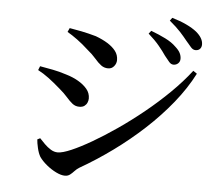

<svg xmlns="http://www.w3.org/2000/svg" viewBox="-56 -872 1112 961"><g transform="rotate(5 500.0 -391.0)"><path d="M797 -575Q785 -575 775 -586.5Q765 -598 751 -616Q737 -637 715 -663.5Q693 -690 660 -719L672 -734Q712 -719 745 -702.5Q778 -686 798 -666Q816 -650 823 -636Q830 -622 830 -607Q830 -593 820.5 -584Q811 -575 797 -575ZM304 26Q285 26 259.5 13.5Q234 1 211 -18Q188 -37 174 -57Q164 -74 158 -100Q152 -126 151 -143L165 -150Q177 -137 191.5 -122.5Q206 -108 223 -97.5Q240 -87 258 -87Q282 -87 326 -106Q370 -125 427 -158Q484 -191 548.5 -235.5Q613 -280 677 -332Q741 -384 798 -440Q855 -496 899 -553L918 -540Q879 -464 820 -391Q761 -318 688.5 -251Q616 -184 535.5 -125.5Q455 -67 373 -20Q360 -12 350 -1Q340 10 329.5 18Q319 26 304 26ZM346 -324Q326 -324 311 -336Q296 -348 280 -366.5Q264 -385 239 -406Q207 -434 179.5 -454.5Q152 -475 125 -489L133 -509Q167 -503 198.5 -497Q230 -491 267 -479Q301 -469 328.5 -453Q356 -437 373 -416.5Q390 -396 390 -369Q390 -359 385.5 -348.5Q381 -338 371.5 -331Q362 -324 346 -324ZM473 -528Q453 -528 437.5 -539.5Q422 -551 405 -571Q388 -591 361 -613Q334 -638 306 -658.5Q278 -679 255 -692L264 -712Q290 -708 324.5 -701Q359 -694 398 -683Q433 -670 458.5 -654Q484 -638 499 -618.5Q514 -599 514 -573Q514 -556 502.5 -542Q491 -528 473 -528ZM901 -657Q888 -657 877.5 -669Q867 -681 851 -700Q836 -719 816 -741Q796 -763 760 -793L771 -808Q812 -796 843.5 -781Q875 -766 895 -750Q931 -720 931 -688Q931 -674 923 -665.5Q915 -657 901 -657Z"/></g></svg>

Font: Noto Serif KR SemiBold
Style: Regular
Weight: 600
Designer: Ryoko NISHIZUKA 西塚涼子 (kana & ideographs); Frank Grießhammer (Latin, Greek & Cyrillic); Wenlong ZHANG 张文龙 (bopomofo); San
Foundry: Adobe
Version: Version 2.003-H1;hotconv 1.1.1;makeotfexe 2.6.0